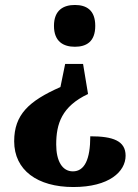

<svg xmlns="http://www.w3.org/2000/svg" viewBox="-20 -560 554 772"><path d="M281 -540C236 -540 197 -520 197 -456C197 -392 236 -372 281 -372C327 -372 363 -392 363 -456C363 -520 327 -540 281 -540ZM334 -182 314 -303H242L223 -210C96 -154 37 -99 37 8C37 124 130 192 275 192C419 192 485 130 485 66C485 6 434 -12 343 -12C343 81 320 129 273 129C230 129 206 87 206 21C206 -62 228 -132 334 -182Z"/></svg>

Font: Noto Serif Sinhala SemiCondensed ExtraBold
Style: Regular
Weight: 800
Width: 4
Designer: Jelle Bosma - Monotype Design Team
Foundry: Monotype Imaging Inc.
Version: Version 2.007